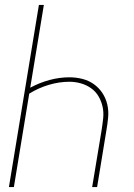

<svg xmlns="http://www.w3.org/2000/svg" viewBox="-20 -755 540 775"><path d="M16 0 137 -735H157L102 -401Q139 -421 179.5 -432Q220 -443 260 -443Q287 -443 312.5 -436.5Q338 -430 358.5 -415.5Q379 -401 393 -380Q407 -359 413 -333.5Q419 -308 416.5 -281Q414 -254 409 -226L372 0H352L390 -229Q394 -254 396.5 -278Q399 -302 394 -324.5Q389 -347 377.5 -366.5Q366 -386 347.5 -399Q329 -412 306.5 -418.5Q284 -425 260 -425Q219 -425 177 -412.5Q135 -400 98 -377L36 0Z"/></svg>

Font: Iosevka Thin Oblique
Style: Regular
Weight: 100
Italic angle: -9°
Monospace: yes
Designer: Belleve Invis
Foundry: Belleve Invis
Version: Version 32.5.0; ttfautohint (v1.8.4)